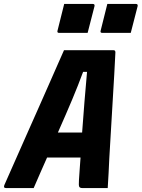

<svg xmlns="http://www.w3.org/2000/svg" viewBox="-49 -955 719 975"><path d="M122 0H-18Q-33 0 -27 -15Q-19 -34 -0.5 -75Q18 -116 42 -171Q66 -226 94 -288.5Q122 -351 150 -414.5Q178 -478 203 -534.5Q228 -591 247 -634.5Q266 -678 276 -700H528Q537 -700 537 -689Q532 -583 523.5 -446.5Q515 -310 506 -150Q505 -114 502.5 -76.5Q500 -39 498 0H370Q357 0 353.5 -6.5Q350 -13 352 -41Q354 -72 356 -100Q358 -128 360 -155H190Q174 -120 157.5 -81.5Q141 -43 122 0ZM373 -590Q348 -522 318 -450.5Q288 -379 245 -282H368Q374 -366 380 -439Q386 -512 393 -590ZM277 -935H422Q433 -935 431 -924L396 -788H251Q240 -788 243 -799ZM496 -935H641Q652 -935 650 -924L615 -788H470Q459 -788 462 -799Z"/></svg>

Font: Recursive Mn Lnr St XBd
Style: Italic
Weight: 800
Italic angle: -15°
Monospace: yes
Version: Version 1.079;hotconv 1.0.112;makeotfexe 2.5.65598; ttfautoh